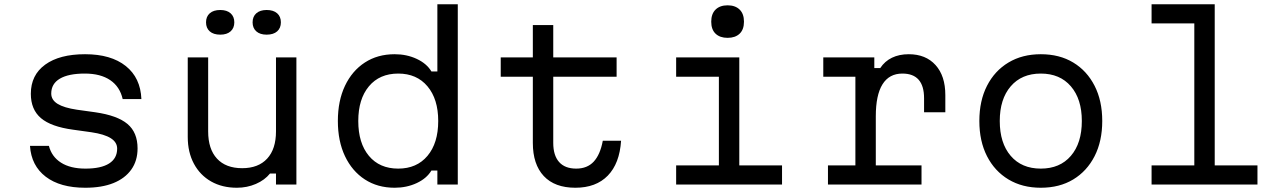

<svg xmlns="http://www.w3.org/2000/svg" viewBox="-20 -868 6040 903"><path d="M210 -182Q223 -131 267 -103Q311 -75 382 -75Q455 -75 493 -99Q531 -123 531 -169Q531 -199 501 -218Q471 -237 410 -246L324 -258Q220 -272 172.5 -312.5Q125 -353 125 -427Q125 -515 192.5 -564Q260 -613 380 -613Q502 -613 571.5 -557.5Q641 -502 645 -402H557Q544 -460 498.5 -491Q453 -522 379 -522Q302 -522 261.5 -498Q221 -474 221 -428Q221 -398 251 -379.5Q281 -361 342 -352L428 -340Q532 -325 579.5 -285Q627 -245 627 -170Q627 -112 597.5 -70.5Q568 -29 513.5 -7Q459 15 381 15Q263 15 195 -37Q127 -89 121 -182Z M1374 -598V0H1278V-52H1250Q1225 -21 1183.5 -3Q1142 15 1094 15Q1025 15 973 -14.5Q921 -44 892 -98Q863 -152 863 -224V-598H959V-250Q959 -167 1000.5 -122Q1042 -77 1119 -77Q1195 -77 1236.5 -122Q1278 -167 1278 -250V-598ZM1016 -705Q984 -705 966.5 -720.5Q949 -736 949 -763Q949 -790 966.5 -805.5Q984 -821 1016 -821Q1047 -821 1064.5 -805.5Q1082 -790 1082 -763Q1082 -736 1064.5 -720.5Q1047 -705 1016 -705ZM1234 -705Q1203 -705 1185.5 -720.5Q1168 -736 1168 -763Q1168 -790 1185.5 -805.5Q1203 -821 1234 -821Q1266 -821 1283.5 -805.5Q1301 -790 1301 -763Q1301 -736 1283.5 -720.5Q1266 -705 1234 -705Z M1836 15Q1756 15 1696 -24Q1636 -63 1602.5 -133.5Q1569 -204 1569 -299Q1569 -394 1602.5 -464.5Q1636 -535 1696 -574Q1756 -613 1836 -613Q1893 -613 1940 -591Q1987 -569 2009 -532H2037V-848H2133V0H2037V-66H2009Q1987 -29 1940 -7Q1893 15 1836 15ZM1853 -75Q1940 -75 1990.5 -135Q2041 -195 2041 -299Q2041 -402 1990.5 -462Q1940 -522 1853 -522Q1765 -522 1715 -462Q1665 -402 1665 -299Q1665 -195 1715 -135Q1765 -75 1853 -75Z M2582 -750V-598H2880V-507H2582V-196Q2582 -137 2609.5 -106Q2637 -75 2690 -75Q2742 -75 2772.5 -108Q2803 -141 2815 -206H2901Q2894 -99 2838.5 -42Q2783 15 2686 15Q2589 15 2537.5 -40Q2486 -95 2486 -196V-507H2335V-598H2486V-750Z M3160 -598H3457V-90H3658V0H3160V-90H3361V-507H3160ZM3402 -690Q3366 -690 3345.5 -709.5Q3325 -729 3325 -766Q3325 -803 3345.5 -823Q3366 -843 3402 -843Q3438 -843 3458.5 -823Q3479 -803 3479 -766Q3479 -729 3458.5 -709.5Q3438 -690 3402 -690Z M3852 -598H4092V-548H4120Q4141 -580 4175 -596.5Q4209 -613 4254 -613Q4334 -613 4380 -562Q4426 -511 4426 -421V-340H4326V-406Q4326 -522 4224 -522Q4162 -522 4130.5 -471.5Q4099 -421 4099 -321V-90H4314V0H3874V-90H4003V-507H3852Z M4875 15Q4788 15 4723 -24Q4658 -63 4622 -133.5Q4586 -204 4586 -299Q4586 -394 4622 -464.5Q4658 -535 4723 -574Q4788 -613 4875 -613Q4963 -613 5027.5 -574Q5092 -535 5128 -464.5Q5164 -394 5164 -299Q5164 -204 5128 -133.5Q5092 -63 5027.5 -24Q4963 15 4875 15ZM4875 -75Q4965 -75 5016.5 -135Q5068 -195 5068 -299Q5068 -402 5016.5 -462Q4965 -522 4875 -522Q4785 -522 4733.5 -462Q4682 -402 4682 -299Q4682 -195 4733.5 -135Q4785 -75 4875 -75Z M5396 -848H5693V-90H5894V0H5396V-90H5597V-758H5396Z"/></svg>

Font: Martian Mono SemiExpanded Light
Style: Regular
Weight: 300
Width: 6
Monospace: yes
Designer: Roman Shamin
Foundry: Evil Martians
Version: Version 0.930